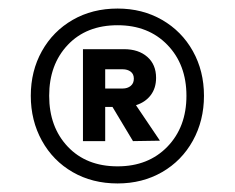

<svg xmlns="http://www.w3.org/2000/svg" viewBox="-20 -726 549 449"><path d="M255 -706Q313 -706 359 -679.5Q405 -653 431 -606.5Q457 -560 457 -502Q457 -444 431 -397Q405 -350 359 -323.5Q313 -297 255 -297Q196 -297 150 -323.5Q104 -350 78 -397Q52 -444 52 -502Q52 -560 78 -606.5Q104 -653 150 -679.5Q196 -706 255 -706ZM255 -337Q327 -337 371.5 -383Q416 -429 416 -502Q416 -575 371.5 -621Q327 -667 255 -667Q182 -667 138.5 -621Q95 -575 95 -502Q95 -429 138.5 -383Q182 -337 255 -337ZM345 -544Q345 -520 332.5 -503.5Q320 -487 298 -480L354 -397L291 -396L243 -476H226V-396H174V-611H270Q304 -611 324.5 -593Q345 -575 345 -544ZM226 -519H267Q278 -519 285.5 -525Q293 -531 293 -542Q293 -553 285.5 -558.5Q278 -564 267 -564H226Z"/></svg>

Font: A Bank Premium Regular
Style: Regular
Weight: 400
Designer: Ninad Kale (Devanagari), Jonny Pinhorn (Latin), Htun Naung (Myanmar)
Foundry: Indian Type Foundry
Version: 4.004